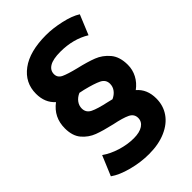

<svg xmlns="http://www.w3.org/2000/svg" viewBox="-264 -888 1108 1108"><g transform="rotate(-45 290.0 -333.5)"><path d="M476.7 -195.6Q526.7 -153.3 526.7 -77.8Q526.7 -20 496.1 24.4Q465.6 68.9 407.2 94.4Q348.9 120 270 120Q202.2 120 132.8 101.7Q63.3 83.3 23.3 54.4L74.4 -67.8Q113.3 -40 167.2 -23.3Q221.1 -6.7 272.2 -6.7Q320 -6.7 346.7 -24.4Q373.3 -42.2 373.3 -72.2Q373.3 -104.4 342.2 -119.4Q311.1 -134.4 245.6 -147.8Q177.8 -163.3 135 -179.4Q92.2 -195.6 61.7 -231.1Q31.1 -266.7 31.1 -328.9Q31.1 -418.9 102.2 -472.2Q54.4 -514.4 54.4 -587.8Q54.4 -677.8 127.8 -732.2Q201.1 -786.7 335.6 -786.7Q390 -786.7 455 -772.2Q520 -757.8 557.8 -733.3L507.8 -612.2Q430 -660 325.6 -660Q265.6 -660 236.7 -642.8Q207.8 -625.6 207.8 -594.4Q207.8 -565.6 236.1 -552.2Q264.4 -538.9 327.8 -523.3Q394.4 -507.8 438.9 -490.6Q483.3 -473.3 515.6 -435Q547.8 -396.7 547.8 -331.1Q547.8 -291.1 529.4 -256.1Q511.1 -221.1 476.7 -195.6ZM312.2 -261.1 344.4 -253.3Q368.9 -264.4 383.3 -283.3Q397.8 -302.2 397.8 -326.7Q397.8 -360 366.1 -375.6Q334.4 -391.1 266.7 -407.8L235.6 -414.4Q210 -403.3 195.6 -383.9Q181.1 -364.4 181.1 -341.1Q181.1 -306.7 212.8 -291.1Q244.4 -275.6 312.2 -261.1Z"/></g></svg>

Font: Paperlogy 8 ExtraBold
Style: Regular
Weight: 800
Designer: redesigned by Lee Juim, glyphs from Gmarket Sans & Montserrat
Foundry: PT&
Version: Version 1.001